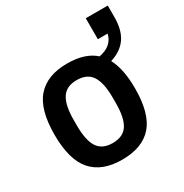

<svg xmlns="http://www.w3.org/2000/svg" viewBox="-163 -813 910 952"><g transform="rotate(-30 292.5 -337.0)"><path d="M266 12Q152 12 94 -53.5Q36 -119 36 -263Q36 -407 94 -472.5Q152 -538 266 -538Q369 -538 424 -488Q500 -502 515 -566H459V-686H585V-620Q585 -546 554.5 -502Q524 -458 462 -439Q497 -374 497 -263Q497 -119 439.5 -53.5Q382 12 266 12ZM266 -83Q326 -83 352 -122.5Q378 -162 378 -248V-278Q378 -363 352 -403Q326 -443 266 -443Q207 -443 181 -403Q155 -363 155 -278V-248Q155 -162 181 -122.5Q207 -83 266 -83Z"/></g></svg>

Font: Archivo SemiCondensed SemiBold
Style: Regular
Weight: 600
Width: 4
Designer: Hector Gatti
Foundry: Omnibus-Type
Version: Version 2.001; ttfautohint (v1.8.3)